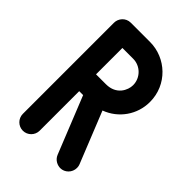

<svg xmlns="http://www.w3.org/2000/svg" viewBox="-225 -859 968 968"><g transform="rotate(45 259.5 -375.0)"><path d="M448 -51C448 -60 446 -67 444 -72L334 -346C418 -377 473 -456 473 -545V-546C473 -668 374 -760 259 -760C257 -760 251 -760 251 -760H122C86 -760 62 -730 62 -700V-50C62 -17 89 10 122 10C155 10 182 -17 182 -50V-332H210L332 -28C343 -1 369 10 389 10C420 10 448 -16 448 -51ZM353 -546V-545C353 -510 327 -452 253 -452H182V-640H254C255 -640 259 -640 259 -640C311 -640 353 -597 353 -546Z"/></g></svg>

Font: LS
Style: Bold
Weight: 700
Designer: BSozoo
Foundry: BSozoo
Version: Version 001.000